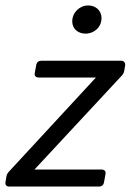

<svg xmlns="http://www.w3.org/2000/svg" viewBox="-27 -685 480 705"><path d="M238.3 -606.4C238.3 -578.1 260.7 -561.5 287.1 -561.5C318.4 -561.5 345.7 -585 345.7 -618.2C345.7 -648.4 322.3 -665 296.9 -665C265.6 -665 238.3 -639.6 238.3 -606.4ZM6.8 0H336.9C345.7 0 352.5 -4.9 354.5 -13.7L360.4 -45.9C362.3 -56.6 356.4 -62.5 345.7 -62.5H99.6L421.9 -409.2C426.8 -415 428.7 -420.9 429.7 -427.7L432.6 -445.3C433.6 -455.1 427.7 -461.9 418 -461.9H124C115.2 -461.9 108.4 -457 106.4 -448.2L100.6 -417C98.6 -406.2 104.5 -400.4 115.2 -400.4H325.2L3.9 -52.7C-1 -46.9 -2.9 -41 -3.9 -34.2L-6.8 -16.6C-8.8 -6.8 -3.9 0 6.8 0Z"/></svg>

Font: Ed Sans Neue
Style: Italic
Weight: 400
Italic angle: -11°
Designer: Stephen Hutchings
Version: Version 1.004;PS 001.004;hotconv 1.0.88;makeotf.lib2.5.64775